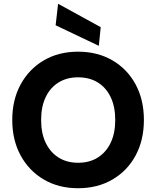

<svg xmlns="http://www.w3.org/2000/svg" viewBox="-20 -986 828 1018"><path d="M394 12Q291 12 212.5 -34Q134 -80 89.5 -161.5Q45 -243 45 -350Q45 -457 89.5 -538.5Q134 -620 212.5 -666Q291 -712 394 -712Q497 -712 576 -666Q655 -620 699 -538.5Q743 -457 743 -350Q743 -243 699 -161.5Q655 -80 576 -34Q497 12 394 12ZM394 -123Q455 -123 499 -151Q543 -179 567 -229.5Q591 -280 591 -350Q591 -420 567 -470.5Q543 -521 499 -548.5Q455 -576 394 -576Q334 -576 290 -548.5Q246 -521 222 -470.5Q198 -420 198 -350Q198 -280 222 -229.5Q246 -179 290 -151Q334 -123 394 -123ZM504 -743 275 -852 288 -966 514 -842Z"/></svg>

Font: DM Sans 16pt Black
Style: Regular
Weight: 900
Version: Version 4.004;gftools[0.9.30]